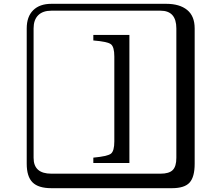

<svg xmlns="http://www.w3.org/2000/svg" viewBox="-20 -774 1140 1006"><path d="M658 80H469V52Q544 45 561.5 31Q579 17 579 -33V-478Q579 -528 561.5 -542Q544 -556 469 -562V-591H658ZM249 -718Q204 -718 180 -694Q156 -670 156 -625V53Q156 136 249 136H821Q866 136 885 117Q904 98 904 53V-625Q904 -718 821 -718ZM1000 84Q1000 153 973.5 182.5Q947 212 881 212H249Q181 212 150.5 181.5Q120 151 120 84V-625Q120 -687 154 -720.5Q188 -754 249 -754H851Q921 -754 960.5 -722Q1000 -690 1000 -625Z"/></svg>

Font: Libertinus Keyboard
Style: Regular
Weight: 700
Designer: Philipp H. Poll
Foundry: Khaled Hosny
Version: Version 6.7